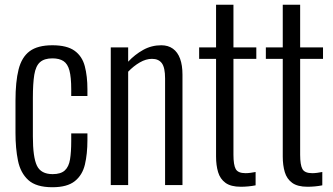

<svg xmlns="http://www.w3.org/2000/svg" viewBox="-20 -777 1398 806"><path d="M200 9Q132 9 99 -21Q66 -51 55.5 -102.5Q45 -154 45 -219V-354Q45 -434 58 -485.5Q71 -537 104.5 -562Q138 -587 200 -587Q261 -587 293 -564Q325 -541 336 -499Q347 -457 347 -402V-374H279V-402Q279 -453 271.5 -481Q264 -509 246.5 -520.5Q229 -532 200 -532Q166 -532 148 -516Q130 -500 124 -463.5Q118 -427 118 -366V-204Q118 -117 135 -81.5Q152 -46 201 -46Q235 -46 252 -61.5Q269 -77 274 -108Q279 -139 279 -185V-217H347V-189Q347 -131 336.5 -86.5Q326 -42 294 -16.5Q262 9 200 9Z M445 0V-578H518V-518Q546 -548 581 -567.5Q616 -587 657 -587Q686 -587 706 -572.5Q726 -558 736 -530.5Q746 -503 746 -464V0H673V-448Q673 -493 659.5 -511.5Q646 -530 618 -530Q593 -530 567 -515Q541 -500 518 -476V0Z M991 7Q949 7 926.5 -9.5Q904 -26 895.5 -54.5Q887 -83 887 -120V-530H816V-578H887V-757H960V-578H1056V-530H960V-127Q960 -85 969.5 -67.5Q979 -50 1011 -50Q1020 -50 1031.5 -51.5Q1043 -53 1053 -55V1Q1038 4 1022 5.5Q1006 7 991 7Z M1271 7Q1229 7 1206.5 -9.5Q1184 -26 1175.5 -54.5Q1167 -83 1167 -120V-530H1096V-578H1167V-757H1240V-578H1336V-530H1240V-127Q1240 -85 1249.5 -67.5Q1259 -50 1291 -50Q1300 -50 1311.5 -51.5Q1323 -53 1333 -55V1Q1318 4 1302 5.5Q1286 7 1271 7Z"/></svg>

Font: Oswald Light
Style: Regular
Weight: 300
Designer: Vernon Adams
Foundry: Vernon Adams
Version: Version 4.103;gftools[0.9.33.dev8+g029e19f]